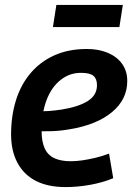

<svg xmlns="http://www.w3.org/2000/svg" viewBox="-20 -750 539 780"><path d="M127 -299Q151 -297 178 -299Q205 -301 231 -305Q299 -316 336.5 -339.5Q374 -363 374 -404Q374 -430 359.5 -442Q345 -454 311 -454Q264 -455 226.5 -425.5Q189 -396 169 -343Q149 -290 149 -218Q149 -175 161.5 -147.5Q174 -120 200.5 -107.5Q227 -95 268 -95Q289 -95 313.5 -98.5Q338 -102 366 -108.5Q394 -115 423 -126L440 -26Q396 -8 345.5 1Q295 10 246 10Q175 10 126 -15Q77 -40 51 -88.5Q25 -137 25 -204Q25 -278 44.5 -341.5Q64 -405 103.5 -452Q143 -499 200.5 -525Q258 -551 333 -551Q382 -551 419 -535Q456 -519 476.5 -490Q497 -461 497 -421Q497 -346 435 -294.5Q373 -243 264 -225Q224 -218 187.5 -217Q151 -216 119 -218ZM195 -640 209 -730H479L465 -640Z"/></svg>

Font: Georama ExtraCondensed Thin SemiBold
Style: Italic
Weight: 600
Italic angle: -9°
Version: Version 1.001